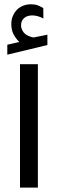

<svg xmlns="http://www.w3.org/2000/svg" viewBox="-20 -867 267 886"><path d="M68.8 -673.3Q53.2 -689 42.7 -708.7Q32.2 -728.5 32.2 -755.4Q32.2 -774.4 37.8 -789.6Q43.5 -804.7 52.7 -815.9Q65.4 -831.5 83.7 -839.4Q102.1 -847.2 121.6 -847.2Q141.6 -847.2 153.8 -842.5Q166 -837.9 179.7 -829.6L180.2 -781.7Q153.3 -795.9 128.4 -795.9Q119.6 -795.9 109.1 -793.2Q98.6 -790.5 90.8 -783.2Q77.1 -771 77.1 -749Q77.6 -732.9 88.6 -718.3Q99.6 -703.6 123.5 -696.8Q126 -696.3 128.4 -695.3Q130.9 -694.3 134.3 -694.3Q137.2 -694.3 139.2 -694.8L198.7 -707V-659.2L13.7 -614.7V-660.6ZM72.3 -570.8H154.8V-1.4H72.3Z"/></svg>

Font: Vazir FD-WOL-UI
Style: Regular-FD-WOL-UI
Weight: 400
Designer: Saber Rastikerdar
Foundry: Saber Rastikerdar
Version: Version 30.1.0